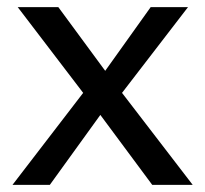

<svg xmlns="http://www.w3.org/2000/svg" viewBox="-20 -520 577 540"><path d="M522 0H408.2L262.2 -196.8L120.1 0H15.1L213.9 -258.8L29.8 -500H144L275.9 -320.8L403.8 -500H508.8L323.2 -258.8Z"/></svg>

Font: Perun
Style: Regular
Weight: 400
Version: Version 1.0000